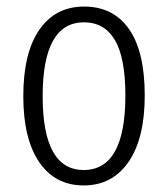

<svg xmlns="http://www.w3.org/2000/svg" viewBox="-20 -554 512 585"><path d="M421 -263Q421 -132 371.5 -60.5Q322 11 235 11Q148 11 99.5 -60Q51 -131 51 -261Q51 -393 100 -463.5Q149 -534 236 -534Q325 -534 373 -465.5Q421 -397 421 -263ZM110 -261Q110 -36 235 -36Q362 -36 362 -263Q362 -378 330 -432Q298 -486 236 -486Q110 -486 110 -261Z"/></svg>

Font: Fira Sans Extra Condensed Light
Style: Regular
Weight: 300
Width: 1
Designer: Carrois Corporate & Edenspiekermann AG
Foundry: Carrois Corporate GbR & Edenspiekermann AG
Version: Version 4.203